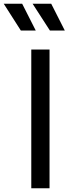

<svg xmlns="http://www.w3.org/2000/svg" viewBox="-98 -1011 382 1031"><path d="M70 -745H168V0H70ZM77 -991H177L250 -847H170ZM21 -991 94 -847H14L-78 -991Z"/></svg>

Font: BLUETTI 2.0 Normal
Style: Normal
Weight: 400
Designer: Stijn de Vries
Foundry: tokotype
Version: Version 2.005;October 31, 2023;FontCreator 14.0.0.2814 64-bi